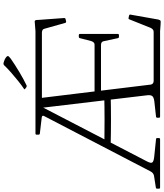

<svg xmlns="http://www.w3.org/2000/svg" viewBox="62 -1028 969 1134"><g transform="rotate(-90 547.0 -460.5)"><path d="M851 -387Q859 -387 864 -392.5Q869 -398 872 -407L889 -473Q890 -480 898 -480H907Q914 -480 914 -473V-250Q914 -243 907 -243H897Q890 -243 889 -250L871 -334Q869 -342 863.5 -345.5Q858 -349 848 -349H560V-387ZM988 -555Q981 -554 979 -561L945 -682Q943 -691 936.5 -694.5Q930 -698 921 -698H532V-736H930L981 -740Q987 -741 990.5 -740Q994 -739 995.5 -734Q997 -729 997 -717L1008 -567Q1008 -559 1001 -558ZM615 -54Q617 -46 622.5 -42Q628 -38 637 -38H926Q935 -38 940.5 -43Q946 -48 950 -56L1000 -181Q1002 -188 1010 -186L1023 -183Q1030 -181 1028 -174L999 -10Q997 -4 995 -0.5Q993 3 988 3.5Q983 4 971 3L930 0H426Q419 0 419 -7V-16Q419 -23 426 -24L516 -34Q541 -37 548 -47.5Q555 -58 551 -83L478 -697L485 -702L161 -77Q149 -54 155 -46Q161 -38 186 -35L292 -24Q299 -24 299 -17V-7Q299 0 292 0H7Q0 0 0 -7V-17Q0 -24 7 -25L77 -36Q85 -38 91 -42.5Q97 -47 102 -56L427 -681Q432 -689 430.5 -693.5Q429 -698 421 -699L327 -710Q319 -711 319 -718V-729Q319 -736 326 -736H532ZM253 -329Q330 -328 407.5 -328Q485 -328 562 -330V-292Q485 -290 407.5 -290Q330 -290 253 -292ZM590 -797Q584 -800 590 -804Q611 -818 636 -838Q661 -858 685.5 -879.5Q710 -901 729 -921Q734 -926 741 -925Q753 -922 762 -918Q771 -914 778 -908Q783 -903 783.5 -900Q784 -897 780.5 -893Q777 -889 768 -882Q732 -857 688.5 -831Q645 -805 611 -789Q606 -786 599 -790Z"/></g></svg>

Font: Hahmlet ExtraLight
Style: Regular
Weight: 250
Designer: Minjoo Ham & Mark Frömberg
Foundry: hypertype
Version: Version 1.002